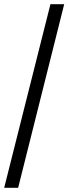

<svg xmlns="http://www.w3.org/2000/svg" viewBox="-20 -780 328 921"><path d="M0 121H67L288 -760H222Z"/></svg>

Font: Noto Serif Ethiopic SemiBold
Style: Regular
Weight: 600
Designer: Monotype Design Team
Foundry: Monotype Imaging Inc.
Version: Version 2.102